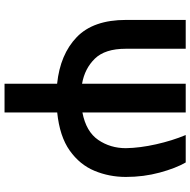

<svg xmlns="http://www.w3.org/2000/svg" viewBox="-16 -568 818 825"><g transform="rotate(90 392.5 -156.0)"><path d="M463.8 233H340.2V7.1Q214.1 -6 140.1 -77.2Q66.1 -148.4 66.1 -289.1V-545.5H190V-287.6Q190 -198.9 232.4 -155.2Q274.9 -111.5 340.2 -100.1V-545.5H463.8V-101.6Q546.2 -117.5 581.7 -169.6Q617.2 -221.6 617.2 -288.4Q616.1 -349.1 600.5 -418.3Q584.9 -487.6 560.7 -545.5H678.6Q703.5 -502.5 722.1 -433.6Q740.8 -364.7 740.8 -288.4Q740.8 -217 714.5 -153.6Q688.2 -90.2 627.5 -47.1Q566.8 -3.9 463.8 6.7Z"/></g></svg>

Font: Linik Sans SemiBold
Style: Regular
Weight: 600
Designer: Rasmus Andersson (font), Cristiano Sobral (main changes)
Foundry: rsms
Version: Version 3.018;June 1, 2022;FontCreator 14.0.0.2814 64-bit; t